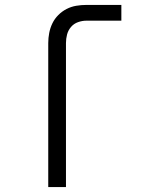

<svg xmlns="http://www.w3.org/2000/svg" viewBox="-20 -760 590 780"><path d="M176 0V-585Q176 -606 180 -626.5Q184 -647 193 -665.5Q202 -684 217 -699Q232 -714 250.5 -723.5Q269 -733 289.5 -736.5Q310 -740 331 -740H473V-676H331Q314 -676 297 -670Q280 -664 268.5 -650.5Q257 -637 252.5 -620Q248 -603 248 -585V0Z"/></svg>

Font: Lode Term
Style: Regular
Weight: 400
Monospace: yes
Designer: Belleve Invis
Foundry: Belleve Invis
Version: Version 29.2.0